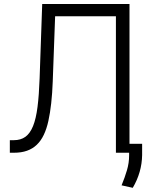

<svg xmlns="http://www.w3.org/2000/svg" viewBox="-20 -747 750 939"><path d="M28.1 -61.4H47.2Q81.3 -61.4 104.2 -77.9Q127.1 -94.5 141.7 -130.5Q156.2 -166.5 163.5 -223.9Q170.8 -281.2 173.7 -362.6L186.4 -727.3H613.3V-43.7H675.1V11.7Q673.7 95.9 629.3 171.5L574.6 159.4Q590.6 120.7 601 85.2Q611.5 49.7 611.5 12.8V0H546.9V-667.6H249.6L237.9 -348Q233.7 -233 216.6 -155.5Q208.1 -116.8 194.2 -87.7Q180.4 -58.6 160 -39.1Q139.6 -19.5 112 -9.8Q84.5 0 48.3 0H28.1Z"/></svg>

Font: Inter P Light
Style: Regular
Weight: 300
Designer: Rasmus Andersson
Foundry: rsms
Version: Version 3.018;git-588b23468